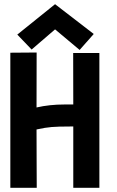

<svg xmlns="http://www.w3.org/2000/svg" viewBox="-20 -896 558 916"><path d="M242.7 -876 427.2 -733.9 359.9 -657.7 242.7 -755.9 130.9 -659.7 62.5 -731ZM154.8 -645.5 154.3 -383.3Q216.3 -397.5 287.1 -397.5H329.6Q329.6 -472.7 329.3 -541.3Q329.1 -609.9 329.1 -643.1H454.1V0H329.6V-292.5H314Q257.3 -292.5 226.6 -290Q195.8 -287.6 154.3 -278.3Q154.3 -182.6 154.8 -108.9Q155.3 -35.2 155.3 0H29.3V-644.5Z"/></svg>

Font: Fantasque Sans Mono
Style: Bold
Weight: 700
Monospace: yes
Designer: Jany Belluz
Version: Version 1.8.0 ; ttfautohint (v1.8.2)